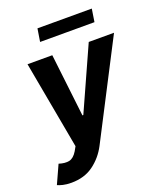

<svg xmlns="http://www.w3.org/2000/svg" viewBox="-187 -833 969 1151"><g transform="rotate(-20 297.0 -257.0)"><path d="M67.8 212.4Q36.6 212.4 14.2 206.9Q-8.2 201.3 -19.9 195.7L33.4 78.5Q71.4 90.6 99.3 84.7Q127.1 78.8 149.5 41.9L164.8 14.6L62.5 -545.5H220.5L267 -144.9H272.7L453.1 -545.5H614.3L300.4 62.5Q266.3 127.8 208.6 170.1Q150.9 212.4 67.8 212.4ZM538.7 -727.3 525.9 -645.2H179L192.1 -727.3Z"/></g></svg>

Font: Inter UI
Style: Bold Italic
Weight: 700
Italic angle: 9.39999°
Designer: Rasmus Andersson
Foundry: rsms
Version: 3.2;8d6f07862